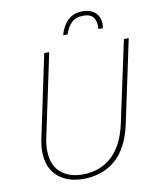

<svg xmlns="http://www.w3.org/2000/svg" viewBox="-98 -979 861 1063"><g transform="rotate(-10 333.0 -447.5)"><path d="M285 10Q194 10 139.5 -39Q85 -88 85 -180Q85 -214 94 -254L191 -714H219L122 -256Q113 -217 113 -183Q113 -100 159.5 -57.5Q206 -15 286 -15Q382 -15 448.5 -75Q515 -135 541 -257L639 -714H666L568 -252Q539 -115 465 -52.5Q391 10 285 10ZM311 -793Q327 -848 358.5 -876.5Q390 -905 440 -905Q483 -905 510 -881.5Q537 -858 537 -814Q537 -808 536 -802Q535 -796 534 -793H509Q514 -824 500 -852Q486 -880 440 -880Q397 -880 373 -856.5Q349 -833 336 -793Z"/></g></svg>

Font: Noto Sans Disp Thin
Style: Italic
Weight: 100
Italic angle: -12°
Designer: Monotype Design Team
Foundry: Monotype Imaging Inc.
Version: Version 2.000;GOOG;noto-source:20170915:90ef993387c0